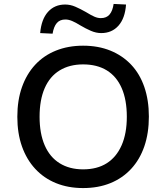

<svg xmlns="http://www.w3.org/2000/svg" viewBox="-20 -946 845 975"><path d="M402 9Q326 9 264.5 -16Q203 -41 159 -88.5Q115 -136 91.5 -202.5Q68 -269 68 -353Q68 -437 91.5 -503.5Q115 -570 158.5 -617Q202 -664 264 -689Q326 -714 402 -714Q479 -714 540.5 -689Q602 -664 646 -617.5Q690 -571 713 -504Q736 -437 736 -354Q736 -270 713 -203Q690 -136 646 -88.5Q602 -41 540.5 -16Q479 9 402 9ZM402 -86Q473 -86 522 -117Q571 -148 597.5 -208Q624 -268 624 -353Q624 -439 598 -498.5Q572 -558 522.5 -588.5Q473 -619 402 -619Q333 -619 283 -588.5Q233 -558 207 -498.5Q181 -439 181 -353Q181 -268 207 -208Q233 -148 283 -117Q333 -86 402 -86ZM247 -775 184 -778Q190 -848 223.5 -885.5Q257 -923 311 -923Q337 -923 362.5 -912Q388 -901 416 -885Q442 -869 459 -861.5Q476 -854 492 -854Q521 -854 536.5 -872.5Q552 -891 557 -926L620 -923Q615 -853 581.5 -815.5Q548 -778 494 -778Q468 -778 441.5 -789.5Q415 -801 388 -817Q364 -832 346 -839.5Q328 -847 312 -847Q284 -847 268.5 -829Q253 -811 247 -775Z"/></svg>

Font: Nunito Sans 9pt SemiBold
Style: Regular
Weight: 600
Version: Version 3.101;gftools[0.9.27]